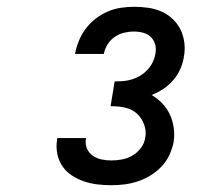

<svg xmlns="http://www.w3.org/2000/svg" viewBox="-20 -863 640 566"><path d="M308 -317Q287 -317 266.5 -319.5Q246 -322 227 -328.5Q208 -335 191.5 -346Q175 -357 164 -373Q153 -389 149 -409Q145 -429 148 -450Q148 -451 148.5 -452.5Q149 -454 149 -456H234Q234 -455 233.5 -454.5Q233 -454 233 -453Q231 -438 236.5 -425Q242 -412 253.5 -404Q265 -396 279 -393Q293 -390 308 -390Q324 -390 340 -393Q356 -396 370.5 -404.5Q385 -413 395.5 -427Q406 -441 408 -457Q411 -471 408 -484.5Q405 -498 398.5 -509.5Q392 -521 382 -529.5Q372 -538 359.5 -542.5Q347 -547 333.5 -548.5Q320 -550 306 -550L318 -623Q331 -623 343.5 -624Q356 -625 369 -629Q382 -633 393.5 -640Q405 -647 414.5 -657Q424 -667 430 -679.5Q436 -692 438 -704Q441 -718 437.5 -731.5Q434 -745 424.5 -754Q415 -763 402 -766.5Q389 -770 375 -770Q360 -770 345.5 -766.5Q331 -763 318 -754Q305 -745 297 -732Q289 -719 286 -704H201Q205 -724 212.5 -742.5Q220 -761 232.5 -778Q245 -795 262 -808Q279 -821 297.5 -829Q316 -837 336 -840Q356 -843 375 -843Q396 -843 417 -840Q438 -837 456 -829Q474 -821 489 -807Q504 -793 512.5 -775Q521 -757 523.5 -736.5Q526 -716 522 -695Q519 -676 511 -658.5Q503 -641 490.5 -626.5Q478 -612 461.5 -601Q445 -590 427 -583Q444 -573 458 -558.5Q472 -544 480.5 -526Q489 -508 492 -487Q495 -466 492 -445Q488 -425 479.5 -406.5Q471 -388 456.5 -372.5Q442 -357 424 -346Q406 -335 386.5 -328.5Q367 -322 347.5 -319.5Q328 -317 308 -317Z"/></svg>

Font: Iosevka Curly Slab SmBdExObl
Style: Regular
Weight: 600
Width: 7
Italic angle: -9°
Monospace: yes
Designer: Belleve Invis
Foundry: Belleve Invis
Version: Version 11.1.0; ttfautohint (v1.8.3)